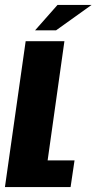

<svg xmlns="http://www.w3.org/2000/svg" viewBox="-30 -758 391 778"><path d="M-10 0 74 -591H231L163 -108H272L256 0ZM112 -635 203 -738H341L197 -635Z"/></svg>

Font: Alumni Sans Thin Black
Style: Italic
Weight: 900
Italic angle: -8°
Version: Version 1.016